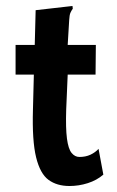

<svg xmlns="http://www.w3.org/2000/svg" viewBox="-20 -609 390 641"><path d="M212 12Q170 12 142 -8.5Q114 -29 100.5 -84Q87 -139 90 -243L93 -360H32V-459H96L99 -575L213 -588L222 -589L223 -580Q218 -573 215 -566Q212 -559 211 -542L206 -459H300L299 -360H206L201 -243Q199 -181 203.5 -146.5Q208 -112 219 -98.5Q230 -85 245 -85Q266 -85 282 -92.5Q298 -100 309 -112L325 -26Q303 -7 273 2.5Q243 12 212 12Z"/></svg>

Font: Inconsolata ExtraCondensed Black
Style: Regular
Weight: 900
Width: 2
Monospace: yes
Designer: Raph Levien, Cyreal, Brenton Simpson
Foundry: Raph Levien, Cyreal, Google
Version: Version 3.001; ttfautohint (v1.8.2.53-6de2)